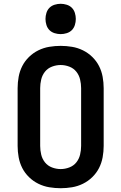

<svg xmlns="http://www.w3.org/2000/svg" viewBox="-20 -985 640 1013"><path d="M300 8Q270 8 240 3Q210 -2 182.5 -15.5Q155 -29 133 -50.5Q111 -72 97.5 -98.5Q84 -125 78.5 -155Q73 -185 73 -215V-520Q73 -550 78.5 -580Q84 -610 97.5 -636.5Q111 -663 133 -684.5Q155 -706 182.5 -719.5Q210 -733 240 -738Q270 -743 300 -743Q330 -743 360 -738Q390 -733 417.5 -719.5Q445 -706 467 -684.5Q489 -663 502.5 -636.5Q516 -610 521.5 -580Q527 -550 527 -520V-215Q527 -185 521.5 -155Q516 -125 502.5 -98.5Q489 -72 467 -50.5Q445 -29 417.5 -15.5Q390 -2 360 3Q330 8 300 8ZM300 -93Q323 -93 345.5 -101.5Q368 -110 382.5 -128Q397 -146 402.5 -169Q408 -192 408 -215V-520Q408 -543 402.5 -566Q397 -589 382.5 -607Q368 -625 345.5 -633.5Q323 -642 300 -642Q277 -642 254.5 -633.5Q232 -625 217.5 -607Q203 -589 197.5 -566Q192 -543 192 -520V-215Q192 -192 197.5 -169Q203 -146 217.5 -128Q232 -110 254.5 -101.5Q277 -93 300 -93ZM300 -805Q284 -805 268 -810Q252 -815 241 -826Q230 -837 225 -853Q220 -869 220 -885Q220 -901 225 -917Q230 -933 241 -944Q252 -955 268 -960Q284 -965 300 -965Q316 -965 332 -960Q348 -955 359 -944Q370 -933 375 -917Q380 -901 380 -885Q380 -869 375 -853Q370 -837 359 -826Q348 -815 332 -810Q316 -805 300 -805Z"/></svg>

Font: R Plex Mono
Style: Bold
Weight: 700
Monospace: yes
Designer: Belleve Invis
Foundry: Belleve Invis
Version: Version 31.8.0